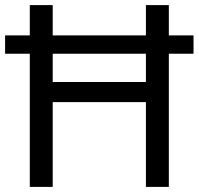

<svg xmlns="http://www.w3.org/2000/svg" viewBox="-20 -734 781 754"><path d="M97 0V-523H0V-595H97V-714H187V-595H553V-714H643V-595H740V-523H643V0H553V-333H187V0ZM187 -412H553V-523H187Z"/></svg>

Font: Noto Sans Tamil
Style: Regular
Weight: 400
Designer: Jelle Bosma - Monotype Design Team
Foundry: Monotype Imaging Inc.
Version: Version 2.003